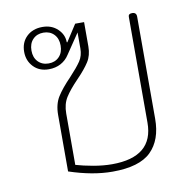

<svg xmlns="http://www.w3.org/2000/svg" viewBox="-68 -622 702 700"><g transform="rotate(-10 283.0 -272.0)"><path d="M134 -19V-228Q134 -268 151 -295Q168 -322 201 -356Q230 -387 243 -406.5Q256 -426 256 -453V-512L206 -438Q194 -419 174.5 -408.5Q155 -398 130 -398Q95 -398 73.5 -420.5Q52 -443 52 -476Q52 -511 74.5 -532.5Q97 -554 133 -554Q167 -554 189 -533Q211 -512 211 -484L213 -483L253 -545H286V-455Q286 -422 271 -398.5Q256 -375 226 -344Q195 -312 179.5 -287.5Q164 -263 164 -228V-38Q191 -30 227.5 -23.5Q264 -17 297 -17Q450 -17 450 -144V-536Q450 -547 464 -547Q480 -547 480 -531V-153Q480 -75 437 -32.5Q394 10 294 10Q221 10 134 -19ZM187 -476Q187 -502 172 -517.5Q157 -533 133 -533Q109 -533 94 -517.5Q79 -502 79 -476Q79 -450 94 -434.5Q109 -419 133 -419Q157 -419 172 -434.5Q187 -450 187 -476Z"/></g></svg>

Font: Maitree ExtraLight
Style: Regular
Weight: 275
Designer: CadsonDemak Team
Foundry: CadsonDemak
Version: Version 1.003